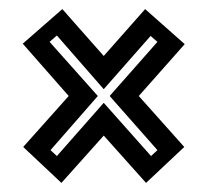

<svg xmlns="http://www.w3.org/2000/svg" viewBox="-20 -461 456 422"><path d="M30 -365 117 -441 208 -338 299 -441 386 -364 285 -250 385 -138 301 -59 208 -163 115 -59 31 -138 131 -250ZM208 -235 312 -118 326 -131 221 -250 326 -369 311 -382 208 -265 105 -383 89 -369 195 -250 91 -131 105 -118Z"/></svg>

Font: Blaka Hollow
Style: Regular
Weight: 400
Designer: Mohamed Gaber
Foundry: Kief Type Foundry
Version: Version 1.003; ttfautohint (v1.8.4.7-5d5b)